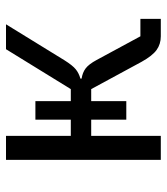

<svg xmlns="http://www.w3.org/2000/svg" viewBox="22 -578 556 640"><g transform="rotate(-90 300.0 -258.0)"><path d="M221 -232H167V0H87V-516H167V-300H221V-418H283V-300H323L456 -516H539L419 -321Q402 -294 389 -283.5Q376 -273 358 -268V-264Q378 -261 392 -250.5Q406 -240 420 -214L499 -68H557V0H499Q473 0 453.5 -14Q434 -28 414 -64L323 -232H283V-115H221Z"/></g></svg>

Font: IBM Plaex Mono
Style: Regular
Weight: 400
Designer: Mike Abbink, Paul van der Laan, Pieter van Rosmalen
Foundry: Bold Monday
Version: Version 2.003